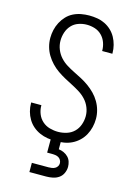

<svg xmlns="http://www.w3.org/2000/svg" viewBox="-141 -816 781 1109"><g transform="rotate(15 250.0 -261.5)"><path d="M249 8Q224 8 200 4Q176 0 153.5 -10Q131 -20 112.5 -36Q94 -52 81.5 -73Q69 -94 62.5 -118Q56 -142 56 -167V-171H117V-168Q117 -143 126.5 -119Q136 -95 155 -78Q174 -61 199 -54Q224 -47 249 -47Q275 -47 300.5 -55Q326 -63 344.5 -81Q363 -99 372 -124.5Q381 -150 381 -176Q381 -202 371 -227Q361 -252 343 -271.5Q325 -291 302.5 -305Q280 -319 256.5 -331Q233 -343 210 -355.5Q187 -368 165.5 -383Q144 -398 125.5 -417.5Q107 -437 93.5 -459.5Q80 -482 73 -507.5Q66 -533 66 -560Q66 -584 71.5 -608Q77 -632 88.5 -654Q100 -676 117 -694Q134 -712 156 -723Q178 -734 202.5 -738.5Q227 -743 251 -743Q275 -743 299 -739Q323 -735 344.5 -724.5Q366 -714 383.5 -697.5Q401 -681 412.5 -660Q424 -639 430 -615.5Q436 -592 436 -568V-564H375V-566Q375 -591 366.5 -614.5Q358 -638 340.5 -655.5Q323 -673 299.5 -680.5Q276 -688 251 -688Q226 -688 201.5 -679.5Q177 -671 160 -652.5Q143 -634 135 -609.5Q127 -585 127 -560Q127 -533 137 -508Q147 -483 164.5 -463.5Q182 -444 204.5 -430Q227 -416 250.5 -404.5Q274 -393 297.5 -380.5Q321 -368 342.5 -352.5Q364 -337 382.5 -318Q401 -299 414.5 -276Q428 -253 435 -227.5Q442 -202 442 -176Q442 -151 436 -126Q430 -101 418 -79Q406 -57 387.5 -39.5Q369 -22 346.5 -11Q324 0 299 4Q274 8 249 8ZM150 220V165H250Q260 165 269.5 163.5Q279 162 287.5 157.5Q296 153 301.5 144.5Q307 136 307 126Q307 116 302 107Q297 98 288.5 93Q280 88 270 86.5Q260 85 250 85H220V-47H280V49Q296 51 310.5 57.5Q325 64 336.5 75.5Q348 87 353 102.5Q358 118 358 133Q358 153 349.5 171.5Q341 190 325 201Q309 212 289.5 216Q270 220 250 220Z"/></g></svg>

Font: Iosevka Custom Light
Style: Regular
Weight: 300
Monospace: yes
Designer: Belleve Invis
Foundry: Belleve Invis
Version: Version 27.3.5